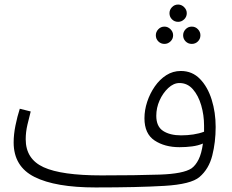

<svg xmlns="http://www.w3.org/2000/svg" viewBox="-20 -803 1018 844"><path d="M400 21Q224 21 132 -25Q40 -71 40 -177Q40 -212 48 -251.5Q56 -291 67 -325L115 -313Q108 -287 100.5 -254.5Q93 -222 93 -191Q93 -104 171.5 -68Q250 -32 426 -32Q578 -32 682 -35.5Q786 -39 822 -63Q840 -76 853 -102Q866 -128 872 -172Q851 -163 824.5 -159.5Q798 -156 769 -156Q704 -156 659.5 -185.5Q615 -215 615 -283Q615 -319 627 -355.5Q639 -392 660.5 -423Q682 -454 711 -472.5Q740 -491 775 -491Q825 -491 859 -456Q893 -421 910.5 -365Q928 -309 928 -245Q928 -178 913 -119Q898 -60 857 -25Q820 7 703 14Q586 21 400 21ZM667 -294Q667 -247 697 -227.5Q727 -208 776 -208Q804 -208 830 -212Q856 -216 877 -224Q877 -237 877 -251Q877 -297 864.5 -340Q852 -383 828 -410.5Q804 -438 769 -438Q743 -438 719.5 -416Q696 -394 681.5 -361.5Q667 -329 667 -294ZM763 -707Q747 -707 736 -718Q725 -729 725 -745Q725 -760 736 -771.5Q747 -783 763 -783Q778 -783 789.5 -771.5Q801 -760 801 -745Q801 -729 789.5 -718Q778 -707 763 -707ZM703 -610Q687 -610 676 -621Q665 -632 665 -648Q665 -663 676 -674.5Q687 -686 703 -686Q718 -686 729.5 -674.5Q741 -663 741 -648Q741 -632 729.5 -621Q718 -610 703 -610ZM823 -610Q807 -610 796 -621Q785 -632 785 -648Q785 -663 796 -674.5Q807 -686 823 -686Q839 -686 850 -674.5Q861 -663 861 -648Q861 -632 850 -621Q839 -610 823 -610Z"/></svg>

Font: Noto Sans Arabic UI Lt
Style: Regular
Weight: 300
Designer: Monotype Design Team, Nadine Chahine and Nizar Qandah
Foundry: Monotype Imaging Inc.
Version: Version 2.010; ttfautohint (v1.8.4.7-5d5b)